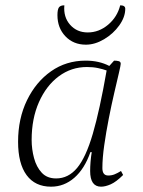

<svg xmlns="http://www.w3.org/2000/svg" viewBox="-20 -690 539 722"><path d="M172 12Q112 12 80 -31.5Q48 -75 48 -157Q48 -244 81.5 -313Q115 -382 172 -422Q229 -462 302 -462Q353 -462 391 -442L409 -462Q419 -462 426.5 -460Q434 -458 434 -450Q434 -445 427 -415Q420 -385 409.5 -340Q399 -295 389 -244Q379 -193 372 -144Q365 -95 365 -58Q365 -30 387 -30Q400 -30 411 -34.5Q422 -39 435 -47L443 -32Q417 -6 396.5 3Q376 12 360 12Q319 12 319 -47Q319 -63 320.5 -81.5Q322 -100 325 -118H320Q298 -55 259.5 -21.5Q221 12 172 12ZM99 -164Q99 -129 108 -95.5Q117 -62 137 -40.5Q157 -19 191 -19Q237 -19 270 -58.5Q303 -98 329 -187Q355 -276 381 -425Q367 -430 348.5 -434Q330 -438 307 -438Q248 -438 201 -403Q154 -368 126.5 -306Q99 -244 99 -164ZM303 -522Q256 -522 226 -553.5Q196 -585 196 -633Q196 -654 201.5 -662Q207 -670 222 -670Q218 -626 243.5 -597Q269 -568 310 -568Q352 -568 386.5 -597Q421 -626 432 -670Q451 -670 451 -657Q451 -626 428.5 -594.5Q406 -563 371.5 -542.5Q337 -522 303 -522Z"/></svg>

Font: Petrona ExtraLight
Style: Italic
Weight: 200
Italic angle: -9°
Designer: Ringo R. Seeber
Foundry: Ringo R. Seeber
Version: Version 2.001; ttfautohint (v1.8.3)